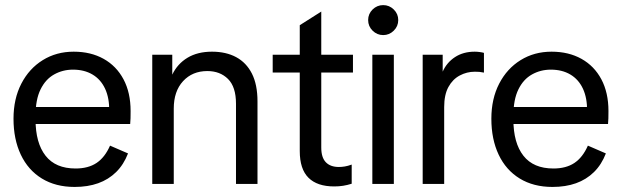

<svg xmlns="http://www.w3.org/2000/svg" viewBox="-20 -727 2454 759"><path d="M275 12Q199.9 12 145.5 -21.3Q91 -54.7 62.2 -115.7Q33.4 -176.7 33.4 -257.6Q33.4 -336.6 64.4 -396.4Q95.3 -456.1 149.2 -489.4Q203 -522.7 271.4 -522.7Q338.9 -522.7 389.6 -494.4Q440.3 -466.1 468.3 -413.4Q496.3 -360.7 496.3 -288.1Q496.3 -273.3 496 -259.4Q495.7 -245.5 494.6 -236.8H82.9V-303.9H443.8L411.8 -286.4Q412.7 -339.2 395.5 -376.2Q378.3 -413.1 345.7 -432.4Q313.1 -451.7 268.7 -451.7Q228 -451.7 194 -432.7Q160 -413.8 140.3 -373.6Q120.5 -333.4 120.5 -269.4V-254.4Q120.5 -161.9 160.1 -111.4Q199.6 -60.9 278.8 -60.9Q328.8 -60.9 361.8 -82.9Q394.7 -105 415 -151.3L486.1 -120.5Q469 -76.2 439 -46.7Q408.9 -17.2 368 -2.6Q327.1 12 275 12Z M912.9 0V-317Q912.9 -383.6 881.3 -414.9Q849.8 -446.1 799.7 -446.1Q740.4 -446.1 703.6 -406.1Q666.9 -366.1 666.9 -298V0H581.9V-510.7H661V-432Q681.5 -474.8 721.2 -498.7Q761 -522.7 818 -522.7Q873.6 -522.7 913.8 -501Q954 -479.3 976 -435.8Q997.9 -392.2 997.9 -326.4V0Z M1301 10Q1234.1 10 1199.6 -24.2Q1165 -58.4 1165 -129.9V-627.4L1250 -681.3V-143.7Q1250 -104.3 1268.1 -85.6Q1286.1 -66.9 1319.7 -66.9Q1330.5 -66.9 1342.9 -68.9Q1355.3 -70.9 1370.3 -76.4V-0.7Q1352.9 4.8 1336.3 7.4Q1319.7 10 1301 10ZM1058 -440.4V-510.6H1375.3V-440.4Z M1451.9 0V-510.7H1536.9V0ZM1494.8 -588.3Q1470.6 -588.3 1452.9 -605.8Q1435.3 -623.2 1435.3 -647.7Q1435.3 -672.1 1452.9 -689.5Q1470.6 -706.8 1494.8 -706.8Q1519 -706.8 1536.6 -689.5Q1554.3 -672.1 1554.3 -647.7Q1554.3 -623.2 1536.6 -605.8Q1519 -588.3 1494.8 -588.3Z M1650.9 0V-510.7H1730V-443.8Q1746 -479.9 1778.7 -501.3Q1811.5 -522.7 1856.5 -522.7Q1866.3 -522.7 1876.3 -521.3Q1886.3 -520 1893.1 -518V-440Q1882.6 -442.2 1874.7 -442.9Q1866.8 -443.5 1857 -443.5Q1825.5 -443.5 1797.5 -428.6Q1769.4 -413.7 1752.6 -383Q1735.9 -352.3 1735.9 -304V0Z M2164 12Q2088.9 12 2034.5 -21.3Q1980 -54.7 1951.2 -115.7Q1922.4 -176.7 1922.4 -257.6Q1922.4 -336.6 1953.4 -396.4Q1984.3 -456.1 2038.2 -489.4Q2092 -522.7 2160.4 -522.7Q2227.9 -522.7 2278.6 -494.4Q2329.3 -466.1 2357.3 -413.4Q2385.3 -360.7 2385.3 -288.1Q2385.3 -273.3 2385 -259.4Q2384.7 -245.5 2383.6 -236.8H1971.9V-303.9H2332.8L2300.8 -286.4Q2301.7 -339.2 2284.5 -376.2Q2267.3 -413.1 2234.7 -432.4Q2202.1 -451.7 2157.7 -451.7Q2117 -451.7 2083 -432.7Q2049 -413.8 2029.3 -373.6Q2009.5 -333.4 2009.5 -269.4V-254.4Q2009.5 -161.9 2049.1 -111.4Q2088.6 -60.9 2167.8 -60.9Q2217.8 -60.9 2250.8 -82.9Q2283.7 -105 2304 -151.3L2375.1 -120.5Q2358 -76.2 2328 -46.7Q2297.9 -17.2 2257 -2.6Q2216.1 12 2164 12Z"/></svg>

Font: TikTok Sans Light
Style: Regular
Weight: 300
Version: Version 4.000